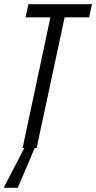

<svg xmlns="http://www.w3.org/2000/svg" viewBox="-32 -708 460 918"><path d="M76 0 209 -625H90L104 -688H408L394 -625H277L143 0ZM-12 190V185L93 -17H140L139 -12L53 190Z"/></svg>

Font: Saira ExtraCondensed
Style: Italic
Weight: 400
Width: 2
Italic angle: -12°
Designer: Hector Gatti with collaboration of the Omnibus-Type team
Foundry: Omnibus-Type
Version: Version 1.101